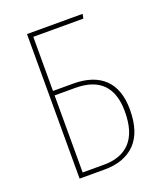

<svg xmlns="http://www.w3.org/2000/svg" viewBox="-128 -766 721 850"><g transform="rotate(-20 232.5 -340.5)"><path d="M414 -211Q414 -105 362.5 -52.5Q311 0 218 0H100V-681H362L358 -660H122V-405H217Q313 -405 363.5 -356Q414 -307 414 -211ZM390 -211Q390 -384 219 -384H122V-21H223Q304 -21 347 -68Q390 -115 390 -211Z"/></g></svg>

Font: Fira Sans Extra Condensed Thin
Style: Regular
Weight: 250
Width: 1
Designer: Carrois Corporate & Edenspiekermann AG
Foundry: Carrois Corporate GbR & Edenspiekermann AG
Version: Version 4.203